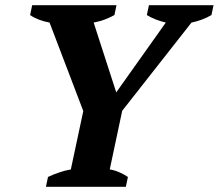

<svg xmlns="http://www.w3.org/2000/svg" viewBox="-20 -720 843 740"><path d="M554 -700H803L795 -662Q778 -652 758 -644.5Q738 -637 718 -633L451 -293L403 -67Q422 -64 440 -56Q458 -48 473 -38L465 0H157L165 -38Q184 -47 207 -55Q230 -63 253 -67L301 -292L171 -633Q149 -637 129.5 -644.5Q110 -652 96 -662L104 -700H429L421 -662Q407 -654 387 -646Q367 -638 341 -633L428 -364L619 -633Q598 -638 579 -645.5Q560 -653 546 -662Z"/></svg>

Font: PT Serif
Style: Bold Italic
Weight: 700
Italic angle: -12°
Designer: A.Korolkova, O.Umpeleva, V.Yefimov
Foundry: ParaType Ltd
Version: Version 1.000W OFL